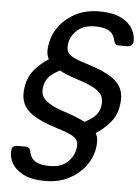

<svg xmlns="http://www.w3.org/2000/svg" viewBox="-58 -755 687 940"><g transform="rotate(5 286.0 -285.0)"><path d="M200 140Q129 140 88.5 117.5Q48 95 32.5 63Q17 31 22 2Q23 -8 30 -13.5Q37 -19 47 -19H93Q109 -19 114 0Q116 15 124.5 30Q133 45 154 55Q175 65 216 65Q269 65 299.5 38.5Q330 12 338 -25Q344 -52 336.5 -68.5Q329 -85 303 -97.5Q277 -110 227 -125Q157 -147 117 -173Q77 -199 64 -235Q51 -271 62 -323Q71 -366 99.5 -398.5Q128 -431 166 -455Q156 -472 155.5 -493.5Q155 -515 161 -540Q169 -582 199 -621Q229 -660 278 -685Q327 -710 392 -710Q463 -710 503.5 -687.5Q544 -665 559.5 -633Q575 -601 571 -572Q569 -563 561.5 -557.5Q554 -552 545 -552H499Q483 -552 478 -570Q475 -586 467 -600.5Q459 -615 438 -625Q417 -635 377 -635Q324 -635 293 -608.5Q262 -582 254 -545Q249 -518 256 -501.5Q263 -485 288.5 -472.5Q314 -460 365 -445Q435 -423 475 -397Q515 -371 528 -335Q541 -299 530 -247Q521 -204 492 -171.5Q463 -139 426 -115Q436 -97 436.5 -76Q437 -55 432 -30Q423 12 393 51Q363 90 314 115Q265 140 200 140ZM366 -165Q398 -181 416.5 -199Q435 -217 441 -245Q446 -271 439.5 -292Q433 -313 404.5 -331Q376 -349 317 -368Q259 -386 225 -405Q194 -389 175.5 -371Q157 -353 151 -325Q145 -299 152 -278.5Q159 -258 187.5 -239.5Q216 -221 276 -202Q330 -184 366 -165Z"/></g></svg>

Font: Lubike
Style: Italic
Weight: 400
Italic angle: -12°
Foundry: Honoka55
Version: Version 1.000;July 22, 2022;FontCreator 14.0.0.2862 64-bit